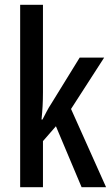

<svg xmlns="http://www.w3.org/2000/svg" viewBox="-20 -780 464 800"><path d="M159 -396Q159 -365 157.5 -338Q156 -311 153 -282H157Q167 -301 175 -316.5Q183 -332 193 -347L312 -540H414L276 -326L422 0H320L213 -254L159 -192V0H64V-760H159Z"/></svg>

Font: Noto Sans Gurmukhi ExtraCondensed Medium
Style: Regular
Weight: 500
Width: 2
Designer: Jelle Bosma - Monotype Design Team
Foundry: Monotype Imaging Inc.
Version: Version 2.004; ttfautohint (v1.8.4.7-5d5b)